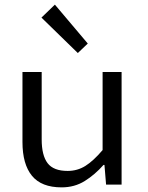

<svg xmlns="http://www.w3.org/2000/svg" viewBox="-20 -797 640 829"><path d="M246 12Q159 12 118 -38Q77 -88 77 -184V-486H160V-195Q160 -126 185.5 -92.5Q211 -59 272 -59Q314 -59 348.5 -80.5Q383 -102 423 -149V-486H505V0H438L431 -85H427Q390 -43 346 -15.5Q302 12 246 12ZM316 -568 159 -721 217 -777 359 -609Z"/></svg>

Font: Source Code Pro
Style: Regular
Weight: 400
Monospace: yes
Designer: Paul D. Hunt, Teo Tuominen
Foundry: Adobe Systems Incorporated
Version: Version 1.018;hotconv 1.0.116;makeotfexe 2.5.65601